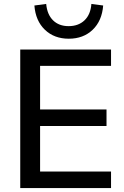

<svg xmlns="http://www.w3.org/2000/svg" viewBox="-20 -957 631 977"><path d="M83 0V-705H545V-622H184V-400H522V-316H184V-84H545V0ZM330 -760Q256 -760 208.5 -805.5Q161 -851 155 -929L215 -937Q220 -883 250 -853.5Q280 -824 329 -824Q379 -824 410 -853.5Q441 -883 445 -937L505 -929Q499 -851 451.5 -805.5Q404 -760 330 -760Z"/></svg>

Font: Mulish ExtraLight SemiBold
Style: Regular
Weight: 600
Version: Version 3.603